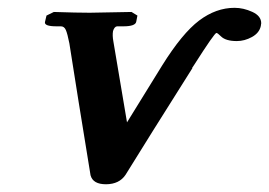

<svg xmlns="http://www.w3.org/2000/svg" viewBox="-20 -465 695 496"><path d="M398.9 -295.9Q450.7 -378.9 494.4 -411.9Q538.1 -444.8 585.9 -444.8Q608.9 -444.8 631.8 -434.3Q654.8 -423.8 654.8 -404.8Q654.8 -403.8 654.3 -401.9Q653.8 -399.9 653.8 -397.9Q649.9 -379.9 630.9 -369.4Q611.8 -358.9 591.8 -358.9Q563 -358.9 550.8 -371.1Q542 -379.9 539.1 -379.9Q534.2 -379.9 481.9 -297.9L476.1 -289.1H477.1Q360.8 -105 304.2 -13.2Q288.1 10.7 254.2 11Q220.2 11.2 213.9 -12.2Q179.7 -221.2 159.2 -353Q154.3 -377.9 150.1 -387.5Q146 -397 137.2 -397H126Q93.8 -397 96.2 -408.2L100.1 -424.8L119.1 -434.1Q179.2 -432.1 211.9 -432.1L319.8 -434.1L335 -424.8L332 -409.2Q330.1 -397 298.8 -397H282.2Q275.4 -396 272 -384.8Q270 -373.5 272.9 -357.9L308.1 -148.9Z"/></svg>

Font: Linux Libertine O
Style: Semibold Italic
Weight: 600
Italic angle: -11.5°
Designer: Philipp H. Poll
Foundry: Philipp H. Poll
Version: Version 5.1.2